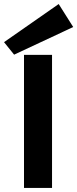

<svg xmlns="http://www.w3.org/2000/svg" viewBox="-62 -932 383 952"><path d="M57 0V-660H196V0ZM8 -661 -42 -723 229 -912 301 -798Z"/></svg>

Font: Lil Grotesk Black
Style: Regular
Weight: 900
Designer: Bastien Sozeau
Foundry: NBR — Bastien Sozeau
Version: Version 3.003; ttfautohint (v1.8.4.7-5d5b);gftools[0.9.33]